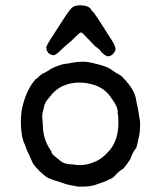

<svg xmlns="http://www.w3.org/2000/svg" viewBox="-20 -671 587 725"><path d="M424 -393 435 -386Q437 -386 449 -373Q488 -331 493 -299Q495 -286 497 -278Q499 -270 501 -260Q503 -250 504 -241Q505 -232 506 -229L508 -217Q509 -218 509 -197Q509 -176 506 -161Q503 -146 501 -139Q497 -115 492 -109Q487 -103 485.5 -100Q484 -97 482 -94Q480 -91 479 -87.5Q478 -84 476 -80.5Q474 -77 473.5 -73.5Q473 -70 459 -51Q445 -32 442.5 -32Q440 -32 430 -23.5Q420 -15 418 -12Q410 -1 397.5 4.5Q385 10 379 13Q373 16 364.5 18.5Q356 21 349 24Q327 33 297.5 33.5Q268 34 266.5 32.5Q265 31 258.5 30.5Q252 30 249 29Q246 28 236.5 26Q227 24 219.5 21Q212 18 201.5 15Q191 12 188.5 11Q186 10 182.5 9Q179 8 177 7Q175 6 172 5Q162 3 145.5 -10.5Q129 -24 116.5 -38.5Q104 -53 103.5 -55.5Q103 -58 100 -63.5Q97 -69 94.5 -76Q92 -83 87.5 -91.5Q83 -100 79.5 -109.5Q76 -119 75 -122L69 -136L64 -153Q52 -223 67.5 -279Q83 -335 112 -369Q116 -374 116.5 -373.5Q117 -373 118 -373.5Q119 -374 125.5 -380.5Q132 -387 132.5 -387Q133 -387 137.5 -390.5Q142 -394 145 -395Q146 -395 149 -396.5Q152 -398 153.5 -399Q155 -400 157 -401Q159 -402 162 -404Q168 -408 172.5 -411Q177 -414 196 -421.5Q215 -429 227.5 -430Q240 -431 251 -434Q295 -442 324 -434.5Q353 -427 358 -426Q363 -425 369.5 -422.5Q376 -420 377 -420Q378 -420 385.5 -416.5Q393 -413 393.5 -412.5Q394 -412 399.5 -408.5Q405 -405 408.5 -402.5Q412 -400 415 -398Q418 -396 420.5 -394.5Q423 -393 424 -393ZM403 -297Q376 -341 326 -353Q268 -368 219 -347Q190 -335 165 -302Q162 -297 159 -294.5Q156 -292 152 -284Q148 -276 147 -271.5Q146 -267 144.5 -260.5Q143 -254 141 -245.5Q139 -237 139.5 -228Q140 -219 140.5 -216Q141 -213 142 -194Q143 -146 169 -107Q174 -99 174 -99Q174 -91 186 -81.5Q198 -72 203 -68Q215 -56 229.5 -53Q244 -50 247 -50.5Q250 -51 263 -49Q299 -43 340 -61Q369 -73 395 -105Q427 -143 427 -208Q427 -223 426.5 -228Q426 -233 425.5 -238Q425 -243 424 -248L425 -251Q424 -255 423 -259Q422 -263 422 -264.5Q422 -266 420 -268Q419 -272 412.5 -283Q406 -294 403 -297ZM284 -651Q306 -650 315 -644Q324 -638 324 -635Q324 -632 329 -628.5Q334 -625 351.5 -598Q369 -571 372.5 -565.5Q376 -560 379 -555Q382 -550 397 -527Q420 -493 415.5 -481Q411 -469 399.5 -461.5Q388 -454 375 -464Q362 -474 362 -475Q362 -476 356 -483Q346 -493 344.5 -492.5Q343 -492 321 -515.5Q299 -539 293 -544.5Q287 -550 282.5 -547.5Q278 -545 263 -530Q248 -515 244.5 -512.5Q241 -510 237.5 -506.5Q234 -503 227.5 -498Q221 -493 204 -476Q187 -459 175.5 -463.5Q164 -468 161 -473.5Q158 -479 157 -479.5Q156 -480 156 -484.5Q156 -489 155 -490Q154 -491 155 -494Q156 -497 160.5 -505.5Q165 -514 183.5 -542.5Q202 -571 224.5 -606Q247 -641 257.5 -646Q268 -651 284 -651Z"/></svg>

Font: TT2020 Style E
Style: Regular
Weight: 400
Version: Version 00.2